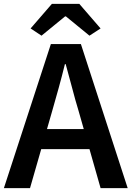

<svg xmlns="http://www.w3.org/2000/svg" viewBox="-22 -965 675 985"><path d="M-2 0 239 -739H393L633 0H494L382 -393Q364 -452 348 -514Q332 -576 315 -636H311Q296 -575 279 -513.5Q262 -452 245 -393L132 0ZM140 -200V-303H489V-200ZM191 -782 135 -819 244 -945H385L494 -819L437 -782L316 -881H312Z"/></svg>

Font: Noto Sans SC Thin SemiBold
Style: Regular
Weight: 600
Version: Version 2.004-H2;hotconv 1.0.118;makeotfexe 2.5.65603